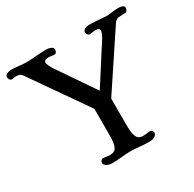

<svg xmlns="http://www.w3.org/2000/svg" viewBox="-195 -946 1136 1123"><g transform="rotate(-30 373.5 -384.5)"><path d="M201.7 -30.3C201.7 -19 217.8 0 252.4 0C310.5 0 335.9 -7.3 379.4 -7.3C421.9 -7.3 448.7 0 505.9 0C541 0 556.6 -19 556.6 -30.3C556.6 -40 549.8 -52.2 538.1 -52.2C521.5 -52.2 512.2 -47.9 491.7 -47.9C445.3 -47.9 437 -81.1 437 -161.1V-330.6L685.5 -704.6C693.8 -715.8 705.6 -721.7 725.1 -721.7C743.2 -721.7 749.5 -723.1 757.3 -723.1C769.5 -723.1 776.4 -738.8 776.4 -748C776.4 -764.2 757.3 -769 735.8 -769C706.5 -769 681.2 -762.2 654.8 -762.2C630.4 -762.2 591.8 -769 545.4 -769C512.2 -769 497.6 -756.8 497.6 -743.2C497.6 -733.4 504.4 -718.8 515.6 -718.8C528.3 -718.8 541.5 -723.1 553.2 -723.1C575.2 -723.1 584 -717.3 584 -705.1C584 -684.6 556.2 -642.6 532.2 -607.4L401.9 -403.8L230.5 -655.3C216.3 -678.7 209 -695.3 209 -705.1C209 -714.8 218.3 -722.7 240.2 -722.7C255.4 -722.7 265.1 -718.8 277.8 -718.8C292.5 -718.8 296.4 -735.4 296.4 -743.2C296.4 -758.8 278.8 -769 246.1 -769C199.7 -769 157.2 -762.2 114.7 -762.2C75.2 -762.2 47.9 -769 17.1 -769C-13.7 -769 -28.8 -756.3 -28.8 -743.2C-28.8 -732.9 -22 -718.3 -9.8 -718.3C2.4 -718.3 9.8 -721.7 17.1 -721.7C39.6 -721.7 49.8 -717.8 59.1 -704.6L321.8 -327.6V-161.1C321.8 -80.6 313.5 -47.9 267.1 -47.9C246.6 -47.9 237.8 -52.2 220.7 -52.2C208.5 -52.2 201.7 -40 201.7 -30.3Z"/></g></svg>

Font: Stoke
Style: Regular
Weight: 400
Designer: Nicole Fally
Foundry: Nicole Fally
Version: Version 1.002